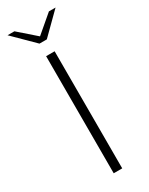

<svg xmlns="http://www.w3.org/2000/svg" viewBox="-196 -668 546 703"><g transform="rotate(-30 77.5 -316.0)"><path d="M60 0V-495H96V0ZM62 -547 -24 -632H5L77 -569L151 -632H179L93 -547Z"/></g></svg>

Font: Alumni Sans ExtraLight
Style: Regular
Weight: 250
Version: Version 1.018